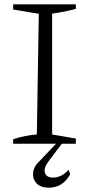

<svg xmlns="http://www.w3.org/2000/svg" viewBox="-20 -667 416 891"><path d="M41 0V-21Q69 -30 96.5 -35.5Q124 -41 151 -43L160 -603L41 -623V-647H332V-626Q307 -619 279.5 -613.5Q252 -608 222 -604V-43L332 -24V0ZM206 204Q169 204 150 184Q131 164 133.5 135Q136 106 164 80L258 -19H281L205 82Q182 112 188.5 134.5Q195 157 226 157Q266 157 298 121L306 141Q272 204 206 204Z"/></svg>

Font: Piazzolla SC Light
Style: Regular
Weight: 300
Designer: Juan Pablo del Peral
Foundry: Huerta Tipografica
Version: Version 1.330